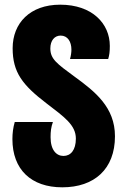

<svg xmlns="http://www.w3.org/2000/svg" viewBox="-20 -790 544 820"><path d="M246 10C383 10 471 -68 471 -208C471 -332 386 -399 298 -463C223 -518 195 -538 195 -583C195 -617 213 -638 239 -638C269 -638 285 -612 285 -578C285 -566 283 -552 279 -538H442C447 -554 449 -569 449 -594C449 -689 374 -770 237 -770C108 -770 34 -691 34 -584C34 -481 76 -427 178 -349C255 -290 304 -256 304 -198C304 -149 282 -124 251 -124C221 -124 196 -149 196 -204C196 -228 198 -247 206 -269H43C36 -245 33 -221 33 -196C33 -66 113 10 246 10Z"/></svg>

Font: Noto Sans Georgian ExtraCondensed Black
Style: Regular
Weight: 900
Width: 2
Designer: Monotype Design Team, Akaki Razmadze
Foundry: Google LLC
Version: Version 2.005